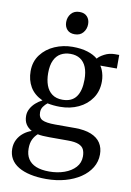

<svg xmlns="http://www.w3.org/2000/svg" viewBox="-108 -832 790 1156"><g transform="rotate(10 287.0 -254.0)"><path d="M257.5 258.5Q204 258.5 160.8 249Q117.5 239.5 87.2 221.2Q57 203 41.2 176Q25.5 149 25.5 114Q25.5 83 38.5 58Q51.5 33 73.8 15.2Q96 -2.5 123 -11.5Q99.5 -24 86.5 -44.5Q73.5 -65 73.5 -95.5Q73.5 -118.5 84.8 -139.2Q96 -160 114.5 -176.5Q133 -193 154.5 -203.5Q102.5 -227.5 78 -269.2Q53.5 -311 53.5 -365.5Q53.5 -424 85.5 -466.2Q117.5 -508.5 169 -530.8Q220.5 -553 278 -553Q330.5 -553 369 -541Q407.5 -529 432 -508Q443.5 -523 472.2 -538.2Q501 -553.5 535 -553.5H562V-470.5H461Q468.5 -460 474.2 -445.5Q480 -431 483.5 -413.8Q487 -396.5 487 -377.5Q487 -318.5 457.2 -275Q427.5 -231.5 377.2 -207.8Q327 -184 264 -184Q244 -184 224.2 -186Q204.5 -188 187.5 -191.5Q174 -181 163.2 -166Q152.5 -151 152.5 -131Q152.5 -97.5 176 -85.8Q199.5 -74 255 -74H375.5Q435.5 -74 474.8 -58Q514 -42 533 -12.8Q552 16.5 552 56.5Q552 101 529.5 138Q507 175 466.8 202Q426.5 229 373 243.8Q319.5 258.5 257.5 258.5ZM268 211Q318.5 211 360.5 196Q402.5 181 427.8 153.2Q453 125.5 453 86.5Q453 62 444.8 44.2Q436.5 26.5 413.5 17Q390.5 7.5 347.5 7.5H232.5Q211.5 7.5 193.8 6.2Q176 5 162 2Q144.5 17 133.5 39.5Q122.5 62 122.5 96Q122.5 133 138.8 158.8Q155 184.5 187.2 197.8Q219.5 211 268 211ZM271.5 -228.5Q328 -228.5 355 -265Q382 -301.5 382 -370.5Q382 -415.5 369.5 -446.2Q357 -477 332.5 -493Q308 -509 273 -509Q239.5 -509 213.8 -494.8Q188 -480.5 173.8 -450.2Q159.5 -420 159.5 -372Q159.5 -330.5 171.2 -298Q183 -265.5 208 -247Q233 -228.5 271.5 -228.5ZM275 -629.5Q245.5 -629.5 229.2 -647.5Q213 -665.5 213 -693.5Q213 -723.5 231.2 -745.2Q249.5 -767 282.5 -767H283.5Q313 -767 329.2 -749.2Q345.5 -731.5 345.5 -703.5Q345.5 -673.5 327.2 -651.5Q309 -629.5 276 -629.5Z"/></g></svg>

Font: Merriweather 60pt
Style: Regular
Weight: 400
Version: Version 2.100